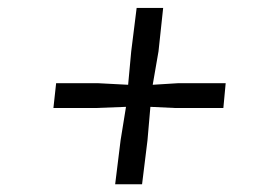

<svg xmlns="http://www.w3.org/2000/svg" viewBox="-20 -570 709 496"><path d="M291.5 -207.5 305.5 -294 227 -291H118L125 -355H234.5L311 -351L319 -437.5L333 -549.5H401.5L389.5 -437.5L374.5 -351L439 -355H563L557 -291H432L368.5 -294L361 -207.5L347 -94H277.5Z"/></svg>

Font: Merriweather Light
Style: Italic
Weight: 300
Italic angle: -7.8°
Designer: Eben Sorkin
Foundry: Eben Sorkin
Version: Version 2.101